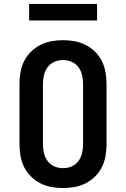

<svg xmlns="http://www.w3.org/2000/svg" viewBox="-20 -947 640 975"><path d="M300 8Q270 8 240.5 2.5Q211 -3 184.5 -16.5Q158 -30 136.5 -51.5Q115 -73 102 -99.5Q89 -126 84 -156Q79 -186 79 -215V-520Q79 -549 84 -579Q89 -609 102 -635.5Q115 -662 136.5 -683.5Q158 -705 184.5 -718.5Q211 -732 240.5 -737.5Q270 -743 300 -743Q330 -743 359.5 -737.5Q389 -732 415.5 -718.5Q442 -705 463.5 -683.5Q485 -662 498 -635.5Q511 -609 516 -579Q521 -549 521 -520V-215Q521 -186 516 -156Q511 -126 498 -99.5Q485 -73 463.5 -51.5Q442 -30 415.5 -16.5Q389 -3 359.5 2.5Q330 8 300 8ZM300 -93Q323 -93 344 -102Q365 -111 378.5 -129.5Q392 -148 397 -170.5Q402 -193 402 -215V-520Q402 -542 397 -564.5Q392 -587 378.5 -605.5Q365 -624 344 -633Q323 -642 300 -642Q277 -642 256 -633Q235 -624 221.5 -605.5Q208 -587 203 -564.5Q198 -542 198 -520V-215Q198 -193 203 -170.5Q208 -148 221.5 -129.5Q235 -111 256 -102Q277 -93 300 -93ZM128 -843V-927H473V-843Z"/></svg>

Font: Iosevka HT Extended
Style: Bold
Weight: 700
Width: 7
Monospace: yes
Designer: Belleve Invis
Foundry: Belleve Invis
Version: Version 32.3.0; ttfautohint (v1.8.4)